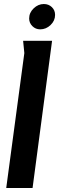

<svg xmlns="http://www.w3.org/2000/svg" viewBox="-20 -935 294 955"><path d="M95 -732H239L142 0H11L101 -671ZM254 -861Q254 -832 231.5 -810.5Q209 -789 180 -789Q157 -789 141 -805Q125 -821 125 -843Q125 -872 147.5 -893.5Q170 -915 198 -915Q222 -915 238 -899.5Q254 -884 254 -861Z"/></svg>

Font: Rosario
Style: Bold Italic
Weight: 700
Italic angle: -8.05°
Designer: Hector Gatti
Foundry: Omnibus Type
Version: Version 1.101; ttfautohint (v1.8.1.43-b0c9)